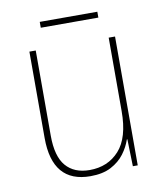

<svg xmlns="http://www.w3.org/2000/svg" viewBox="-76 -702 664 775"><g transform="rotate(-10 256.5 -314.5)"><path d="M428 -528V0H408L405 -111H403Q393 -81 372.5 -53.5Q352 -26 318 -8Q284 10 233 10Q77 10 77 -174V-528H103V-179Q103 -94 137 -54.5Q171 -15 234 -15Q309 -15 355.5 -66.5Q402 -118 402 -227V-528ZM375 -639V-615H139V-639Z"/></g></svg>

Font: Noto Sans Telugu SemiCondensed Thin
Style: Regular
Weight: 100
Width: 4
Designer: Jelle Bosma - Monotype Design Team
Foundry: Monotype Imaging Inc.
Version: Version 2.005; ttfautohint (v1.8.4.7-5d5b)